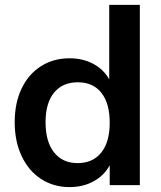

<svg xmlns="http://www.w3.org/2000/svg" viewBox="-20 -756 659 784"><path d="M551 -736V0H428V-81Q405 -39 362 -15.5Q319 8 264 8Q199 8 148 -25Q97 -58 68.5 -118.5Q40 -179 40 -257Q40 -335 68 -394Q96 -453 147 -485.5Q198 -518 264 -518Q318 -518 360.5 -495.5Q403 -473 426 -432V-736ZM428 -255Q428 -334 394 -377Q360 -420 298 -420Q235 -420 200.5 -377.5Q166 -335 166 -257Q166 -178 200.5 -134Q235 -90 297 -90Q359 -90 393.5 -133Q428 -176 428 -255Z"/></svg>

Font: Muli-Bold
Style: Bold
Weight: 700
Version: Version 2.000